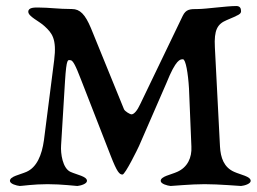

<svg xmlns="http://www.w3.org/2000/svg" viewBox="-20 -616 853 638"><path d="M711 -129 694 -459C691 -516 702 -536 733 -549C773 -566 781 -569 781 -579C781 -589 777 -596 765 -596C733 -596 664 -586 638 -586C612 -586 598 -586 587 -563L446 -270C436 -248 425 -236 417 -236C412 -236 395 -246 392 -253L282 -523C263 -568 246 -586 219 -586C173 -586 144 -591 108 -591C96 -591 74 -592 74 -577C74 -561 110 -546 128 -529C153 -506 169 -487 160 -416L126 -150C119 -100 102 -60 68 -45C45 -35 13 -30 13 -15C13 -5 35 1 46 2C53 2 91 -4 138 -4C186 -4 230 2 237 2C248 1 269 -5 269 -15C269 -30 236 -35 214 -45C188 -57 181 -106 183 -133L196 -346C201 -426 206 -416 214 -416C222 -416 231 -399 249 -352L348 -98C369 -44 377 -36 387 -36C396 -36 438 -122 442 -131L533 -340C565 -420 579 -419 588 -419C597 -419 605 -373 608 -322L616 -129C618 -92 603 -60 569 -45C547 -35 514 -30 514 -15C514 -5 536 1 547 2C554 2 613 -4 660 -4C708 -4 774 2 781 2C792 1 813 -5 813 -15C813 -30 780 -35 758 -45C724 -60 713 -92 711 -129Z"/></svg>

Font: EB Garamond SC 08
Style: Regular
Weight: 400
Version: Version 0.016